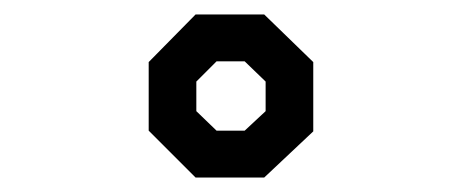

<svg xmlns="http://www.w3.org/2000/svg" viewBox="-20 -720 640 266"><path d="M251 -700 186 -634V-539L251 -474H346L414 -538V-634L346 -700ZM280 -635H319L348 -607V-566L319 -539H280L252 -566V-607Z"/></svg>

Font: Kode Mono SemiBold
Style: Regular
Weight: 600
Monospace: yes
Designer: Isa Ozler
Foundry: Kadena LLC
Version: Version 1.206;gftools[0.9.28]